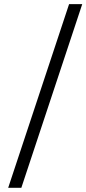

<svg xmlns="http://www.w3.org/2000/svg" viewBox="-20 -731 417 927"><path d="M19.5 175.8 313.5 -710.9H377L83 175.8Z"/></svg>

Font: Crimson Pro ExtraLight
Style: Regular
Weight: 400
Version: Version 1.002